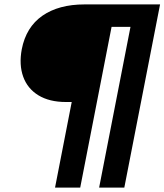

<svg xmlns="http://www.w3.org/2000/svg" viewBox="-20 -720 745 870"><path d="M229.4 130 305 -257.8H278.4Q204 -257.8 154.3 -288Q104.6 -318.3 85.1 -372.5Q65.6 -426.7 78.6 -496.7Q98.1 -597.1 172 -648.6Q246 -700 362.9 -700H705.3L543.3 130H429.2L571.3 -598.4H485.6L343.5 130Z"/></svg>

Font: REM Medium
Style: Italic
Weight: 500
Italic angle: -11°
Designer: Octavio Pardo
Foundry: Ashler Design
Version: Version 1.005;gftools[0.9.28]